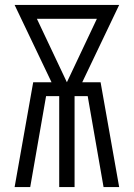

<svg xmlns="http://www.w3.org/2000/svg" viewBox="-20 -755 540 775"><path d="M39 0 114 -423H188L39 -735H461L312 -423H386L461 0H398L334 -367H281V0H219V-367H166L102 0ZM250 -423 371 -679H129Z"/></svg>

Font: Iosevka SS01 Light
Style: Regular
Weight: 300
Monospace: yes
Designer: Belleve Invis
Foundry: Belleve Invis
Version: 2.3.3; ttfautohint (v1.8.3)